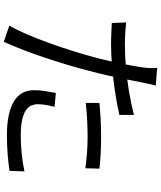

<svg xmlns="http://www.w3.org/2000/svg" viewBox="64 -900 871 1040"><g transform="rotate(90 500.0 -379.5)"><path d="M443 -787Q438 -770 433 -746Q428 -722 425 -707Q418 -671 408.5 -623.5Q399 -576 387.5 -524Q376 -472 362 -422Q349 -369 330 -306.5Q311 -244 290 -181Q269 -118 247 -62Q225 -6 206 36L118 6Q141 -33 164.5 -87.5Q188 -142 210.5 -204Q233 -266 252.5 -327.5Q272 -389 286 -441Q296 -476 305 -515Q314 -554 322 -591.5Q330 -629 335.5 -660.5Q341 -692 344 -712Q347 -733 348 -756Q349 -779 347 -795ZM221 -620Q277 -620 341.5 -625.5Q406 -631 473 -642Q540 -653 602 -669V-590Q540 -576 472 -566Q404 -556 338.5 -550.5Q273 -545 220 -545Q187 -545 159 -546.5Q131 -548 104 -549L101 -627Q137 -623 165.5 -621.5Q194 -620 221 -620ZM537 -482Q577 -486 624.5 -488.5Q672 -491 720 -491Q764 -491 808.5 -489Q853 -487 893 -482L891 -406Q853 -411 810 -414.5Q767 -418 723 -418Q676 -418 629.5 -415.5Q583 -413 537 -408ZM558 -239Q552 -215 548 -192Q544 -169 544 -149Q544 -131 550.5 -114.5Q557 -98 575 -85Q593 -72 626.5 -64Q660 -56 713 -56Q762 -56 812 -61Q862 -66 908 -76L905 5Q865 11 816 15Q767 19 712 19Q594 19 531 -17.5Q468 -54 468 -128Q468 -157 472.5 -186Q477 -215 483 -246Z"/></g></svg>

Font: Noto Sans KR
Style: Regular
Weight: 400
Designer: Ryoko NISHIZUKA  (kana, bopomofo & ideographs); Paul D. Hunt (Latin, Greek & Cyrillic); Sandoll Communications , Soo-you
Foundry: Adobe
Version: Version 2.004-H2;hotconv 1.0.118;makeotfexe 2.5.65603